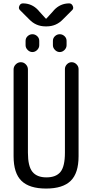

<svg xmlns="http://www.w3.org/2000/svg" viewBox="-20 -1095 540 1125"><path d="M59.6 -179.7V-688.5Q59.6 -705.1 72.3 -717.8Q85 -730.5 102.1 -730.5Q119.1 -730.5 131.3 -717.8Q143.6 -705.1 143.6 -688.5V-200.2Q143.6 -121.1 169.9 -88.4Q196.3 -55.7 252 -55.7Q308.6 -55.7 334.5 -87.9Q360.4 -120.1 360.4 -200.2V-690.4Q360.4 -706.1 372.1 -718.3Q383.8 -730.5 399.9 -730.5Q416 -730.5 428.2 -718.3Q440.4 -706.1 440.4 -690.4V-179.7Q440.4 -80.1 394 -35.2Q347.7 9.8 250 9.8Q152.3 9.8 106 -35.2Q59.6 -80.1 59.6 -179.7ZM290 -855.5Q290 -872.1 302.2 -883.3Q314.5 -894.5 330.1 -894.5Q345.7 -894.5 357.9 -883.3Q370.1 -872.1 370.1 -855.5V-830.1Q370.1 -814.5 357.9 -802.2Q345.7 -790 330.1 -790Q314.5 -790 302.2 -802.2Q290 -814.5 290 -830.1ZM129.9 -855.5Q129.9 -872.1 142.1 -883.3Q154.3 -894.5 169.9 -894.5Q185.5 -894.5 197.8 -883.3Q210 -872.1 210 -855.5V-830.1Q210 -814.5 197.8 -802.2Q185.5 -790 169.9 -790Q154.3 -790 142.1 -802.2Q129.9 -814.5 129.9 -830.1ZM403.3 -1036.1 375 -1007.8 348.6 -981.4Q309.6 -940.4 252.9 -940.4H247.1Q190.4 -940.4 151.4 -981.4L125 -1007.8L96.7 -1036.1Q86.9 -1045.9 93.3 -1060.5Q99.6 -1075.2 114.3 -1075.2Q167 -1075.2 204.1 -1035.2L208 -1030.3L248 -986.3Q249 -985.4 250 -985.4L252 -986.3L292 -1030.3L295.9 -1035.2Q333 -1075.2 385.7 -1075.2Q399.4 -1075.2 406.2 -1060.5Q413.1 -1045.9 403.3 -1036.1Z"/></svg>

Font: Rounded Mgen+ 1mn regular
Style: Regular
Weight: 400
Designer: [Source Han Sans]
Ryoko NISHIZUKA  (kana & ideographs); Paul D. Hunt (Latin, Greek & Cyrillic); Wenlong ZHANG  (bopomofo
Version: Version 1.059.20150602